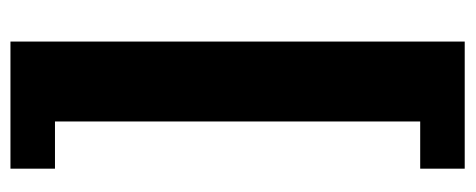

<svg xmlns="http://www.w3.org/2000/svg" viewBox="-284 -442 887 358"><g transform="rotate(90 159.0 -262.5)"><path d="M57 161V-686H294V-603H206V78H294V161Z"/></g></svg>

Font: Chivo Medium Black
Style: Regular
Weight: 900
Version: Version 2.002